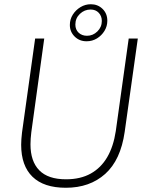

<svg xmlns="http://www.w3.org/2000/svg" viewBox="-20 -879 691 907"><path d="M291 8Q187 8 133.5 -44Q80 -96 80 -195Q80 -206 81 -221.5Q82 -237 84 -253L146 -697H189L128 -255Q126 -239 125 -224.5Q124 -210 124 -197Q124 -117 165.5 -74.5Q207 -32 292 -32Q360 -32 408.5 -59Q457 -86 486.5 -136.5Q516 -187 527 -260L588 -697H631L569 -256Q550 -123 477 -57.5Q404 8 291 8ZM389 -684Q355 -684 332.5 -706.5Q310 -729 310 -761Q310 -788 324 -810Q338 -832 360.5 -845.5Q383 -859 409 -859Q442 -859 464.5 -837Q487 -815 487 -781Q487 -755 473.5 -733Q460 -711 438 -697.5Q416 -684 389 -684ZM391 -710Q419 -710 440 -730.5Q461 -751 461 -780Q461 -803 446.5 -818.5Q432 -834 408 -834Q379 -834 357.5 -813.5Q336 -793 336 -763Q336 -739 351.5 -724.5Q367 -710 391 -710Z"/></svg>

Font: Hanken Grotesk ExtraLight
Style: Italic
Weight: 250
Italic angle: -8°
Designer: Alfredo Marco Pradil
Foundry: Hanken Design Co.
Version: Version 3.013